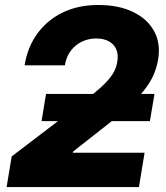

<svg xmlns="http://www.w3.org/2000/svg" viewBox="-20 -758 674 778"><path d="M6.8 0 27.3 -124 331.1 -356Q365.2 -382.8 391.4 -406.5Q417.5 -430.2 434.1 -454.3Q450.7 -478.5 455.1 -506.8Q460.4 -537.6 450.9 -558.6Q441.4 -579.6 420.7 -590.8Q399.9 -602.1 369.1 -602.1Q338.4 -602.1 311.5 -589.1Q284.7 -576.2 266.6 -552Q248.5 -527.8 242.7 -493.2H79.6Q91.8 -568.4 132.1 -623Q172.4 -677.7 235.1 -707.8Q297.9 -737.8 377.9 -737.8Q460 -737.8 518.3 -710Q576.7 -682.1 604.2 -632.3Q631.8 -582.5 620.6 -516.1Q615.2 -483.9 601.8 -453.4Q588.4 -422.9 562.3 -390.1Q536.1 -357.4 493.9 -319.1Q451.7 -280.8 388.7 -232.4L275.9 -143.6L274.9 -139.2H565.9L543 0ZM148.4 -267.1 166.5 -377.4H606L587.4 -267.1Z"/></svg>

Font: Inter 17pt ExtraBold
Style: Italic
Weight: 800
Italic angle: -9.3988°
Version: Version 4.001;git-66647c0bb